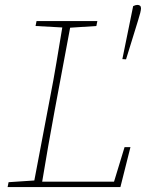

<svg xmlns="http://www.w3.org/2000/svg" viewBox="-20 -763 595 783"><path d="M125 -657 129 -677H377L373 -657L266 -650L203 -313Q176 -168 152 -22H445L488 -163H512L471 0H11L15 -20L120 -27L184 -364Q198 -435 210 -507Q222 -579 234 -651ZM540 -743Q555 -743 555 -729Q555 -717 543 -679.5Q531 -642 516 -592L494 -521L479 -522L523 -738Q533 -743 540 -743Z"/></svg>

Font: Source Serif Pro ExtraLight
Style: Italic
Weight: 200
Italic angle: -12°
Designer: Frank Grießhammer
Foundry: Adobe Systems Incorporated
Version: Version 3.001;hotconv 1.0.111;makeotfexe 2.5.65597